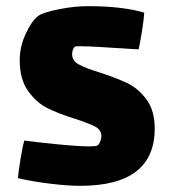

<svg xmlns="http://www.w3.org/2000/svg" viewBox="-20 -592 555 623"><path d="M303 -357Q358 -339 393.5 -322Q429 -305 455.5 -269Q482 -233 482 -175Q482 11 240 11Q200 11 142.5 4Q85 -3 38 -14Q40 -35 46.5 -75.5Q53 -116 59 -136Q94 -131 164.5 -124Q235 -117 271 -117Q292 -117 296 -120Q302 -124 305.5 -133.5Q309 -143 309 -150Q309 -170 290 -180.5Q271 -191 225 -206Q170 -223 134 -241Q98 -259 71 -297Q44 -335 44 -397Q44 -441 64 -483.5Q84 -526 105 -541Q121 -552 171 -562Q221 -572 265 -572Q377 -572 448 -551Q447 -531 441.5 -496Q436 -461 430 -432L407 -433Q277 -442 241 -442Q226 -442 224 -441Q220 -439 217 -432Q214 -425 214 -416Q214 -395 235.5 -383Q257 -371 303 -357Z"/></svg>

Font: Lalezar
Style: Regular
Weight: 400
Designer: Borna Izadpanah
Foundry: Borna Izadpanah
Version: Version 1.004